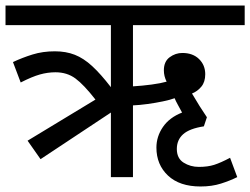

<svg xmlns="http://www.w3.org/2000/svg" viewBox="-20 -642 907 696"><path d="M127 -65 80 -132 326 -281Q284 -335 253.5 -357.5Q223 -380 181 -380Q153 -380 124.5 -372Q96 -364 55 -343L27 -417Q61 -433 98 -444.5Q135 -456 179 -456Q219 -456 251 -443.5Q283 -431 314 -402.5Q345 -374 382 -326V-551H0V-622H867V-551H462V-329Q496 -331 529.5 -335.5Q563 -340 584 -346Q574 -366 574 -387Q574 -419 595 -434.5Q616 -450 641 -450Q679 -450 701.5 -428Q724 -406 724 -373Q724 -345 710 -328Q696 -311 676 -303Q690 -279 703.5 -257.5Q717 -236 730 -217L719 -184Q667 -176 644 -155.5Q621 -135 621 -102Q621 -68 645.5 -52.5Q670 -37 701 -37Q733 -37 756.5 -44.5Q780 -52 814 -70L840 0Q814 13 781 23.5Q748 34 707 34Q631 34 589 -5.5Q547 -45 547 -107Q547 -147 570.5 -181.5Q594 -216 640 -234Q632 -249 624.5 -262.5Q617 -276 613 -286Q597 -280 570.5 -274.5Q544 -269 515 -265Q486 -261 462 -260V0H382V-234Z"/></svg>

Font: Noto Sans
Style: Italic
Weight: 400
Italic angle: -12°
Designer: Monotype Design Team
Foundry: Monotype Imaging Inc.
Version: Version 2.013; ttfautohint (v1.8.4.7-5d5b)